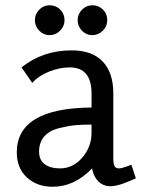

<svg xmlns="http://www.w3.org/2000/svg" viewBox="-20 -701 538 732"><path d="M389 -624Q389 -601 372 -584Q355 -567 332 -567Q309 -567 292.5 -584Q276 -601 276 -624Q276 -647 292.5 -664Q309 -681 332 -681Q356 -681 372.5 -664.5Q389 -648 389 -624ZM226 -624Q226 -601 209 -584Q192 -567 169 -567Q146 -567 129.5 -584Q113 -601 113 -624Q113 -647 129.5 -664Q146 -681 169 -681Q193 -681 209.5 -664.5Q226 -648 226 -624ZM481 -73 498 -21Q491 -18 475.5 -11.5Q460 -5 450.5 -1.5Q441 2 427 5.5Q413 9 402 9Q373 9 354.5 -10Q336 -29 331 -59Q264 11 181 11Q121 11 82.5 -24.5Q44 -60 44 -120Q44 -289 329 -291V-344Q329 -444 246 -444Q207 -444 167 -428Q127 -412 103 -385L62 -444Q143 -509 253 -509Q331 -509 371.5 -466.5Q412 -424 412 -345V-97Q412 -77 416.5 -68Q421 -59 434 -59Q446 -59 481 -73ZM329 -194V-226Q292 -226 265.5 -223.5Q239 -221 203.5 -212Q168 -203 148.5 -180.5Q129 -158 129 -123Q129 -91 150.5 -75Q172 -59 208 -59Q259 -59 294 -100.5Q329 -142 329 -194Z"/></svg>

Font: Rosario
Style: Regular
Weight: 400
Designer: Hector Gatti
Foundry: Omnibus-Type
Version: Version 1.004